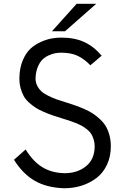

<svg xmlns="http://www.w3.org/2000/svg" viewBox="-20 -985 658 1020"><path d="M54.2 -136.2 116.2 -190.9Q155.3 -127.4 204.8 -96.9Q254.4 -66.4 323.2 -64.9Q391.6 -64.9 437.3 -102.1Q482.9 -139.2 482.9 -208Q482.9 -227.5 477.5 -244.4Q472.2 -261.2 464.6 -273.7Q457 -286.1 442.4 -297.6Q427.7 -309.1 415.3 -316.2Q402.8 -323.2 381.6 -331.8Q360.4 -340.3 346.2 -344.7Q332 -349.1 307.1 -356.9Q277.3 -366.2 257.3 -373Q237.3 -379.9 211.4 -391.1Q185.5 -402.3 168.7 -413.3Q151.9 -424.3 133.8 -440.4Q115.7 -456.5 105.7 -475.1Q95.7 -493.7 89.1 -518.3Q82.5 -543 83 -571.8Q84 -624 100.8 -664.1Q117.7 -704.1 141.8 -726.3Q166 -748.5 197.8 -762.5Q229.5 -776.4 254.9 -780.8Q280.3 -785.2 305.2 -785.2Q377 -785.2 428 -761.5Q479 -737.8 520 -689L460 -638.2Q427.7 -671.9 392.6 -688.5Q357.4 -705.1 305.2 -705.1Q289.6 -705.1 274.2 -702.4Q258.8 -699.7 239.5 -691.2Q220.2 -682.6 205.8 -668.7Q191.4 -654.8 180.9 -629.6Q170.4 -604.5 168.9 -571.8Q168 -549.8 177 -531.2Q186 -512.7 199.5 -500.2Q212.9 -487.8 236.6 -476.1Q260.3 -464.4 280.3 -457.3Q300.3 -450.2 331.1 -440.9Q360.4 -431.6 381.3 -424.3Q402.3 -417 429 -405.3Q455.6 -393.6 474.1 -381.3Q492.7 -369.1 511.7 -351.3Q530.8 -333.5 542.5 -313.5Q554.2 -293.5 561.5 -266.4Q568.8 -239.3 568.8 -208Q568.8 -153.8 548.6 -110.4Q528.3 -66.9 493.4 -40Q458.5 -13.2 414.6 1Q370.6 15.1 320.8 15.1Q229.5 12.2 165.8 -23.9Q102.1 -60.1 54.2 -136.2ZM387.2 -964.8H491.2L325.2 -818.8H255.9Z"/></svg>

Font: Junction Regular
Style: Regular
Weight: 500
Designer: Caroline Hadilaksono
Foundry: Caroline Hadilaksono
Version: Version 1.056